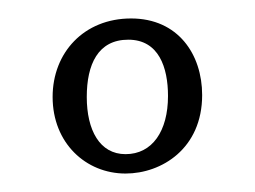

<svg xmlns="http://www.w3.org/2000/svg" viewBox="-20 -857 276 208"><path d="M199 -754C199 -798 173 -837 122 -837C71 -837 37 -800 37 -752C37 -702 73 -669 116 -669C155 -669 199 -696 199 -754ZM119 -814C152 -814 162 -784 162 -753C162 -715 145 -690 116 -690C88 -690 74 -716 74 -752C74 -787 86 -814 119 -814Z"/></svg>

Font: Life Savers
Style: Regular
Weight: 400
Designer: Pablo Impallari, Rodrigo Fuenzalida, Brenda Gallo
Foundry: Pablo Impallari, Rodrigo Fuenzalida, Brenda Gallo
Version: Version 3.000